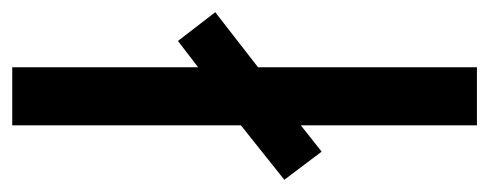

<svg xmlns="http://www.w3.org/2000/svg" viewBox="-284 -537 800 314"><g transform="rotate(-90 116.0 -380.0)"><path d="M68 0H163V-358L253 -428L206 -489L163 -456V-760H68V-386L-21 -315L25 -254L68 -288Z"/></g></svg>

Font: Noto Sans Gurmukhi UI ExtraCondensed Medium
Style: Regular
Weight: 500
Width: 2
Designer: Jelle Bosma - Monotype Design Team
Foundry: Monotype Imaging Inc.
Version: Version 2.004